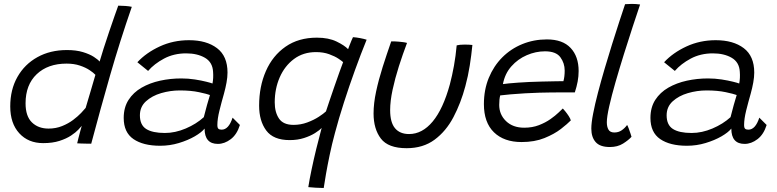

<svg xmlns="http://www.w3.org/2000/svg" viewBox="-20 -736 3984 984"><path d="M375.5 -1.5Q377.5 -10.5 382.2 -29Q387 -47.5 391.8 -65.5Q396.5 -83.5 399 -91Q395 -86 381.8 -71.8Q368.5 -57.5 344.5 -41.5Q320.5 -25.5 285 -14Q249.5 -2.5 201 -2.5Q125 -2.5 78.8 -53Q32.5 -103.5 32.5 -190.5Q32.5 -277 69.5 -342Q106.5 -407 172 -443.2Q237.5 -479.5 323 -479.5Q370.5 -479.5 405 -469Q439.5 -458.5 461 -444.5Q482.5 -430.5 490.5 -420.5Q497.5 -445.5 510.8 -486.8Q524 -528 539.2 -572.8Q554.5 -617.5 567.2 -654.2Q580 -691 586 -707Q603 -707 622.8 -705.5Q642.5 -704 655.5 -701Q594.5 -525 544.5 -350.8Q494.5 -176.5 447.5 0.5Q439 0.5 424.2 0.2Q409.5 0 395.5 -0.5Q381.5 -1 375.5 -1.5ZM229 -77Q266.5 -77 298.5 -90Q330.5 -103 355 -121.5Q379.5 -140 395.8 -157.2Q412 -174.5 419 -183Q422.5 -195 429.5 -218.5Q436.5 -242 444.5 -268.8Q452.5 -295.5 459 -318.5Q465.5 -341.5 469 -352.5Q459.5 -363 439.2 -376.5Q419 -390 389.2 -400Q359.5 -410 321 -410Q225.5 -410 168.2 -355.8Q111 -301.5 111 -206.5Q111 -140.5 143.5 -108.8Q176 -77 229 -77Z M801 11Q714 11 664 -23.2Q614 -57.5 614 -131.5Q614 -185.5 638.8 -224Q663.5 -262.5 705.8 -286.8Q748 -311 800.5 -322.5Q853 -334 909 -334Q944.5 -334 978.5 -328.8Q1012.5 -323.5 1037.2 -317.2Q1062 -311 1069 -308Q1074.5 -336 1072 -368Q1069.5 -417 1030.5 -439.8Q991.5 -462.5 934 -462.5Q871 -462.5 820.8 -435.8Q770.5 -409 739 -372.5L684 -417Q729.5 -466 798.8 -498Q868 -530 948.5 -530Q1038.5 -530 1092.2 -489.2Q1146 -448.5 1146 -364Q1146 -341 1141 -313.2Q1136 -285.5 1128 -256.5Q1115.5 -213 1104.8 -169.8Q1094 -126.5 1094 -95.5Q1094 -80.5 1099.5 -76Q1105 -71.5 1116 -71.5Q1152 -71.5 1172 -133L1209.5 -95.5Q1194.5 -47 1162.8 -22.8Q1131 1.5 1096.5 1.5Q1028.5 1.5 1028.5 -77Q1013 -57.5 978 -37.2Q943 -17 896.8 -3Q850.5 11 801 11ZM825 -54.5Q878 -54.5 932 -77.5Q986 -100.5 1024.5 -135.5Q1033.5 -171.5 1041 -198Q1048.5 -224.5 1056 -249Q1042 -254.5 1000.2 -263.5Q958.5 -272.5 901.5 -272.5Q853 -272.5 806 -258.8Q759 -245 728 -216.8Q697 -188.5 697 -145Q697 -95.5 729.2 -75Q761.5 -54.5 825 -54.5Z M1639 227.5Q1619.5 227.5 1598 226Q1576.5 224.5 1560 223Q1566 184.5 1576.8 133.2Q1587.5 82 1601 26.5Q1614.5 -29 1628.5 -80.5Q1617.5 -68.5 1594.5 -54Q1571.5 -39.5 1538.5 -28.8Q1505.5 -18 1464.5 -18Q1381 -18 1344.5 -67.2Q1308 -116.5 1308 -194.5Q1308 -293 1342.8 -372Q1377.5 -451 1443.8 -497Q1510 -543 1604 -543Q1664 -543 1704.8 -523.2Q1745.5 -503.5 1764 -484Q1766.5 -491 1771.5 -504Q1776.5 -517 1781.5 -528.8Q1786.5 -540.5 1789 -545.5Q1805 -544.5 1825 -540.8Q1845 -537 1859 -532.5Q1829.5 -460 1799.5 -377.2Q1769.5 -294.5 1742.8 -211.2Q1716 -128 1696.5 -54Q1681 3 1669.8 57Q1658.5 111 1650.8 155.2Q1643 199.5 1639 227.5ZM1484.5 -96Q1521 -96 1554.8 -108.5Q1588.5 -121 1613.8 -137.5Q1639 -154 1650.5 -165Q1656 -181.5 1667.5 -216Q1679 -250.5 1693 -290.5Q1707 -330.5 1719.2 -365.2Q1731.5 -400 1738.5 -417.5Q1733.5 -422.5 1715 -435Q1696.5 -447.5 1667 -458.2Q1637.5 -469 1599.5 -469Q1534 -469 1486.5 -433.5Q1439 -398 1413.5 -339.5Q1388 -281 1388 -211.5Q1388 -161 1409.8 -128.5Q1431.5 -96 1484.5 -96Z M2320.5 -503.5Q2335.5 -507.5 2361.5 -507.5Q2371.5 -507.5 2383.2 -507Q2395 -506.5 2401 -505.5Q2396 -454 2387.5 -400Q2379 -346 2365 -294.5Q2342 -208 2304 -135.8Q2266 -63.5 2207.2 -20Q2148.5 23.5 2064 23.5Q1969.5 23.5 1932 -25.8Q1894.5 -75 1894.5 -154.5Q1894.5 -206 1907.5 -266.8Q1920.5 -327.5 1941.2 -392.8Q1962 -458 1985 -524Q1992.5 -524 2003.5 -523.8Q2014.5 -523.5 2023.5 -522.5Q2035 -521.5 2046.5 -520Q2058 -518.5 2066 -516Q2044 -458 2024.2 -396Q2004.5 -334 1992 -276Q1979.5 -218 1979.5 -171.5Q1979.5 -108.5 2004.5 -78.8Q2029.5 -49 2076.5 -49Q2144 -49 2197.5 -113.2Q2251 -177.5 2285.5 -303.5Q2297.5 -349 2306.5 -398.8Q2315.5 -448.5 2320.5 -503.5Z M2905.5 -119Q2888.5 -101.5 2854.8 -75.2Q2821 -49 2770.5 -28.5Q2720 -8 2653 -8Q2563 -8 2511.5 -58Q2460 -108 2460 -202.5Q2460 -276 2485 -336.8Q2510 -397.5 2554 -441.8Q2598 -486 2656.8 -510Q2715.5 -534 2783 -534Q2863.5 -534 2904.5 -490.2Q2945.5 -446.5 2945.5 -372Q2945.5 -345 2940.5 -318.2Q2935.5 -291.5 2926 -262.5Q2921 -262.5 2901.2 -262.5Q2881.5 -262.5 2854 -262.5Q2826.5 -262.5 2797.2 -262Q2768 -261.5 2744.5 -261Q2711 -260 2671.2 -257.8Q2631.5 -255.5 2596.8 -252.5Q2562 -249.5 2543.5 -247Q2538.5 -227.5 2538.5 -198Q2538.5 -149 2573.5 -115.2Q2608.5 -81.5 2666.5 -81.5Q2708 -81.5 2741.8 -94.5Q2775.5 -107.5 2801 -125.5Q2826.5 -143.5 2842.5 -159Q2858.5 -174.5 2864.5 -180Q2868 -176.5 2877 -165.5Q2886 -154.5 2894.5 -141.5Q2903 -128.5 2905.5 -119ZM2557.5 -305Q2580 -308.5 2635.2 -312.5Q2690.5 -316.5 2756.5 -318Q2795 -319 2829 -319.5Q2863 -320 2867.5 -320Q2874 -342.5 2874 -374.5Q2874 -412.5 2851.8 -442.8Q2829.5 -473 2773 -473Q2725.5 -473 2679.8 -453.2Q2634 -433.5 2600.8 -396Q2567.5 -358.5 2557.5 -305Z M3216.5 -35Q3201.5 -18 3173.2 -0.2Q3145 17.5 3105.5 17.5Q3055 17.5 3032.8 -7.8Q3010.5 -33 3010.5 -77Q3010.5 -106 3019.8 -153.8Q3029 -201.5 3044.5 -260.8Q3060 -320 3078.8 -384Q3097.5 -448 3117 -509.8Q3136.5 -571.5 3153.8 -624.8Q3171 -678 3183.5 -714.5Q3203 -716 3218 -716Q3238 -716 3260.5 -713Q3244.5 -665.5 3222.5 -598.8Q3200.5 -532 3177.5 -458.2Q3154.5 -384.5 3134.5 -315Q3114.5 -245.5 3102.2 -191Q3090 -136.5 3090 -109.5Q3090 -86 3098.5 -71.5Q3107 -57 3128.5 -57Q3149.5 -57 3165.5 -67.8Q3181.5 -78.5 3194 -95.5Q3197 -91 3202 -78Q3207 -65 3211.2 -52Q3215.5 -39 3216.5 -35Z M3500.5 11Q3413.5 11 3363.5 -23.2Q3313.5 -57.5 3313.5 -131.5Q3313.5 -185.5 3338.2 -224Q3363 -262.5 3405.2 -286.8Q3447.5 -311 3500 -322.5Q3552.5 -334 3608.5 -334Q3644 -334 3678 -328.8Q3712 -323.5 3736.8 -317.2Q3761.5 -311 3768.5 -308Q3774 -336 3771.5 -368Q3769 -417 3730 -439.8Q3691 -462.5 3633.5 -462.5Q3570.5 -462.5 3520.2 -435.8Q3470 -409 3438.5 -372.5L3383.5 -417Q3429 -466 3498.2 -498Q3567.5 -530 3648 -530Q3738 -530 3791.8 -489.2Q3845.5 -448.5 3845.5 -364Q3845.5 -341 3840.5 -313.2Q3835.5 -285.5 3827.5 -256.5Q3815 -213 3804.2 -169.8Q3793.5 -126.5 3793.5 -95.5Q3793.5 -80.5 3799 -76Q3804.5 -71.5 3815.5 -71.5Q3851.5 -71.5 3871.5 -133L3909 -95.5Q3894 -47 3862.2 -22.8Q3830.5 1.5 3796 1.5Q3728 1.5 3728 -77Q3712.5 -57.5 3677.5 -37.2Q3642.5 -17 3596.2 -3Q3550 11 3500.5 11ZM3524.5 -54.5Q3577.5 -54.5 3631.5 -77.5Q3685.5 -100.5 3724 -135.5Q3733 -171.5 3740.5 -198Q3748 -224.5 3755.5 -249Q3741.5 -254.5 3699.8 -263.5Q3658 -272.5 3601 -272.5Q3552.5 -272.5 3505.5 -258.8Q3458.5 -245 3427.5 -216.8Q3396.5 -188.5 3396.5 -145Q3396.5 -95.5 3428.8 -75Q3461 -54.5 3524.5 -54.5Z"/></svg>

Font: Grandstander Light
Style: Italic
Weight: 300
Italic angle: -15°
Designer: Tyler Finck
Foundry: Etcetera Type Co
Version: Version 1.200; ttfautohint (v1.8.3)